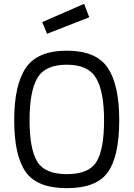

<svg xmlns="http://www.w3.org/2000/svg" viewBox="-20 -970 696 1000"><path d="M522 -344Q522 -492 481 -562.5Q440 -633 328 -633Q215 -633 174.5 -563.5Q134 -494 134 -344Q134 -195 173.5 -129Q213 -63 328 -63Q443 -63 482.5 -127.5Q522 -192 522 -344ZM54 -344Q54 -527 114.5 -616.5Q175 -706 328 -706Q481 -706 541 -617Q601 -528 601 -344Q601 -157 542 -73.5Q483 10 328 10Q173 10 113.5 -75Q54 -160 54 -344ZM200 -855 418 -950 445 -880 225 -794Z"/></svg>

Font: TitilliumText22L Rg
Style: Regular
Weight: 400
Designer: Campivisivi
Foundry: Campivisivi
Version: 1.000